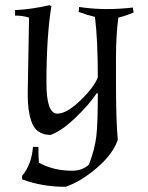

<svg xmlns="http://www.w3.org/2000/svg" viewBox="-20 -505 570 740"><path d="M178 -481Q159 -365 159 -185Q159 -67 201 -67Q237 -67 289.5 -117.5Q342 -168 357 -207Q357 -352 346 -440Q319 -446 283 -459L285 -478Q341 -470 391 -470Q441 -470 492 -476L495 -457Q465 -444 436 -437Q427 -369 427 -280V-196Q427 -37 434 34Q415 89 354 141.5Q293 194 233 215Q141 215 65 186V173Q102 129 107 61H128Q128 100 130 122Q186 153 258 153Q298 153 323 129Q346 68 351.5 18.5Q357 -31 357 -145L353 -146Q323 -101 270 -50.5Q217 0 175 15Q117 15 100 -40Q87 -79 87 -136Q87 -145 87 -156L92 -437Q68 -445 38 -445V-466Q101 -469 171 -485Z"/></svg>

Font: Almendra
Style: Regular
Weight: 400
Designer: Ana Sanfelippo
Foundry: Ana Sanfelippo
Version: Version 1.004